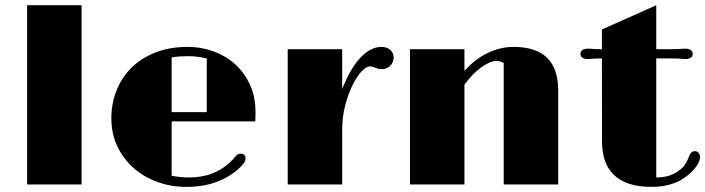

<svg xmlns="http://www.w3.org/2000/svg" viewBox="-20 -711 2718 740"><path d="M84.5 -690.9H294.4V0H84.5Z M409.2 -254.9Q409.2 -312 429 -362.1Q448.7 -412.1 486.3 -449.5Q523.9 -486.8 578.6 -508.5Q633.3 -530.3 703.1 -530.3Q754.9 -530.3 802 -513.4Q849.1 -496.6 885.3 -464.4Q921.4 -432.1 943.1 -385.3Q964.8 -338.4 964.8 -278.3Q964.8 -270 964.6 -261.2Q964.4 -252.4 963.9 -243.2H641.6V-33.7Q658.2 -30.3 676 -28.6Q693.8 -26.9 706.1 -26.9Q757.8 -26.9 797.4 -42.2Q836.9 -57.6 866.2 -85Q871.1 -89.8 875.5 -94.5Q879.9 -99.1 883.3 -103Q890.1 -111.8 895.3 -115.2Q900.4 -118.7 907.2 -118.7Q916 -118.7 921.1 -114Q926.3 -109.4 926.3 -101.1Q926.3 -93.8 923.1 -87.4Q919.9 -81.1 909.2 -69.8Q874 -33.7 821 -12.2Q768.1 9.3 697.8 9.3Q639.2 9.3 586.7 -9.8Q534.2 -28.8 494.6 -63.7Q455.1 -98.6 432.1 -147.2Q409.2 -195.8 409.2 -254.9ZM776.9 -278.8V-485.4Q761.7 -489.7 741.5 -492.2Q721.2 -494.6 704.6 -494.6Q689.5 -494.6 671.9 -493.4Q654.3 -492.2 641.6 -489.3V-278.8Z M1088.9 -521.5H1298.8V-368.2Q1332.5 -451.7 1371.3 -491Q1410.2 -530.3 1449.2 -530.3Q1471.2 -530.3 1484.1 -518.8Q1497.1 -507.3 1497.1 -489.3Q1497.1 -479 1493.2 -470.7Q1489.3 -462.4 1482.9 -456.5Q1476.6 -450.7 1468.5 -447.5Q1460.4 -444.3 1452.1 -444.3Q1446.3 -444.3 1441.2 -445.1Q1436 -445.8 1427.2 -449.7Q1421.9 -452.1 1416.5 -453.6Q1411.1 -455.1 1404.8 -455.1Q1392.1 -455.1 1374 -436.3Q1356 -417.5 1339.4 -384.3Q1322.8 -351.1 1310.8 -306.2Q1298.8 -261.2 1298.8 -208.5V0H1088.9Z M1560.1 -521.5H1770V-438Q1811.5 -483.9 1860.4 -507.1Q1909.2 -530.3 1959 -530.3Q2131.3 -530.3 2131.3 -363.3V0H1921.4V-468.3Q1916 -471.7 1908.7 -473.9Q1901.4 -476.1 1893.1 -476.1Q1880.9 -476.1 1865.7 -469.5Q1850.6 -462.9 1834 -450.9Q1817.4 -439 1801 -422.1Q1784.7 -405.3 1770 -384.8V0H1560.1Z M2299.8 -485.8Q2289.1 -485.8 2281.5 -485.6Q2273.9 -485.4 2268.6 -484.9Q2261.2 -484.4 2255.9 -483.9Q2250.5 -483.4 2243.7 -483.4Q2232.4 -483.4 2224.9 -488.5Q2217.3 -493.7 2217.3 -502.9Q2217.3 -513.2 2224.9 -518.3Q2232.4 -523.4 2245.6 -523.4Q2249.5 -523.4 2253.9 -523.2Q2258.3 -522.9 2266.1 -522.5Q2271.5 -522 2277.8 -521.7Q2284.2 -521.5 2292.5 -521.5H2299.8V-597.2L2509.3 -690.9V-521.5H2574.7Q2582 -521.5 2588.6 -521.7Q2595.2 -522 2601.1 -522.5Q2608.4 -522.9 2612.8 -523.2Q2617.2 -523.4 2621.1 -523.4Q2633.8 -523.4 2641.8 -518.3Q2649.9 -513.2 2649.9 -502.9Q2649.9 -493.7 2641.8 -488.5Q2633.8 -483.4 2623.5 -483.4Q2616.7 -483.4 2611.1 -483.9Q2605.5 -484.4 2598.6 -484.9Q2592.3 -485.4 2584 -485.6Q2575.7 -485.8 2563 -485.8H2509.3V-26.9Q2539.1 -27.3 2561.5 -34.9Q2584 -42.5 2604.5 -59.6Q2613.3 -66.4 2620.4 -76.9Q2627.4 -87.4 2631.3 -98.1Q2637.7 -116.2 2643.8 -122.3Q2649.9 -128.4 2658.2 -128.4Q2666.5 -128.4 2672.4 -121.8Q2678.2 -115.2 2678.2 -105Q2678.2 -97.2 2673.3 -86.2Q2668.5 -75.2 2658.7 -63Q2648.9 -50.8 2634.8 -38.6Q2620.6 -26.4 2601.6 -15.6Q2579.6 -3.9 2552.5 2.7Q2525.4 9.3 2491.7 9.3Q2440.9 9.3 2404.8 -2.7Q2368.7 -14.6 2345.5 -37.4Q2322.3 -60.1 2311.3 -92.3Q2300.3 -124.5 2300.3 -165.5Z"/></svg>

Font: Limelight
Style: Regular
Weight: 400
Designer: Nicole Fally with help from Eben Sorkin
Foundry: Nicole Fally with help from Eben Sorkin
Version: Version 1.002